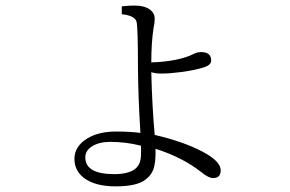

<svg xmlns="http://www.w3.org/2000/svg" viewBox="-20 -640 1040 689"><path d="M522.9 -416Q620.1 -419.4 674.8 -446.3Q687.5 -453.1 701.7 -453.1Q737.8 -453.1 737.8 -422.9Q737.8 -405.8 710 -397.9Q684.1 -389.2 633.3 -381.8Q588.9 -376 558.1 -376Q538.1 -376 522.9 -380.9Q525.9 -256.8 535.2 -155.8Q635.7 -132.8 706.1 -96.2Q772 -61.5 772 -28.8Q772 -1 745.1 -1Q728.5 -1 704.1 -21Q633.8 -76.2 538.1 -106Q539.6 -56.2 529.8 -30.8Q522 -10.7 502.9 3.9Q472.2 28.8 395 28.8Q321.3 28.8 281.2 -1.5Q247.1 -27.8 247.1 -69.8Q247.1 -115.2 293.9 -143.6Q335 -168 396 -168Q446.3 -168 483.9 -163.1Q476.1 -287.1 475.1 -391.1Q475.1 -539.6 470.2 -561Q464.8 -584 417 -588.9V-617.2Q442.9 -620.1 460.9 -620.1Q500 -620.1 519.5 -604.5Q535.2 -592.3 535.2 -573.2Q535.2 -556.6 531.2 -541Q522.9 -486.8 522.9 -416ZM485.8 -117.2Q431.6 -130.9 376 -130.9Q335.4 -130.9 310.1 -114.7Q286.1 -99.6 286.1 -75.2Q286.1 -15.1 390.1 -15.1Q438.5 -15.1 462.9 -32.2Q480 -44.9 483.9 -65.4Q487.3 -81.1 485.8 -117.2Z"/></svg>

Font: I.Ming
Style: Regular
Weight: 400
Designer: Ichiten Fonts Project
Version: Version 5.10 Mar 24, 2018